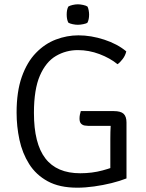

<svg xmlns="http://www.w3.org/2000/svg" viewBox="-20 -859 677 891"><path d="M566 -620.5Q561.5 -601 549.2 -585Q537 -569 525.5 -561Q490.5 -589.5 441.5 -608Q392.5 -626.5 341.5 -626.5Q286 -626.5 239.5 -599.2Q193 -572 165.2 -508.2Q137.5 -444.5 137.5 -335Q137.5 -193 190.5 -124Q243.5 -55 352.5 -55Q407.5 -55 456.2 -68.2Q505 -81.5 528.5 -93.5L567 -31Q536.5 -19 497.2 -9.2Q458 0.5 416.8 6.2Q375.5 12 338.5 12Q256 12 201.5 -17.8Q147 -47.5 115.2 -98Q83.5 -148.5 70.2 -210.5Q57 -272.5 57 -336.5Q57 -434 81.2 -502.5Q105.5 -571 146.8 -613.5Q188 -656 239.2 -675.5Q290.5 -695 344 -695Q402.5 -695 463.8 -675Q525 -655 566 -620.5ZM492 -214.5Q492 -249 493.5 -273.2Q495 -297.5 499 -315L567 -291V-31L492 -29.5ZM507.5 -343.5Q540.5 -343.5 553.8 -330.8Q567 -318 567 -291V-275H388.5Q382.5 -275 373 -276.5Q363.5 -278 356.2 -285.2Q349 -292.5 349 -309Q349 -318 350.8 -327.2Q352.5 -336.5 355 -343.5ZM289.5 -791.5Q289.5 -814 297 -828.5Q304 -833 317 -836Q330 -839 341.5 -839Q352 -839 366 -836Q380 -833 386 -828.5Q389.5 -822 391.5 -811.2Q393.5 -800.5 393.5 -791.5Q393.5 -769 386 -754Q380.5 -749.5 366.2 -746.8Q352 -744 341.5 -744Q330 -744 317 -746.8Q304 -749.5 297 -754Q289.5 -769 289.5 -791.5Z"/></svg>

Font: Signika SC
Style: Regular
Weight: 300
Designer: Anna Giedryś
Foundry: Anna Giedryś
Version: Version 2.000